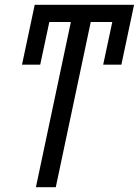

<svg xmlns="http://www.w3.org/2000/svg" viewBox="-20 -782 580 802"><path d="M72 -512 125 -762H540L487 -512H411L449 -690H359L213 0H130L276 -690H186L148 -512Z"/></svg>

Font: Noto Sans UI SemiCondensed
Style: Italic
Weight: 400
Width: 4
Italic angle: -12°
Designer: Monotype Design Team
Foundry: Monotype Imaging Inc.
Version: Version 1.901